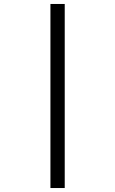

<svg xmlns="http://www.w3.org/2000/svg" viewBox="-20 -812 580 967"><path d="M234 -792H306V135H234Z"/></svg>

Font: lkannada25
Style: Book
Weight: 400
Designer: Jelle Bosma - Monotype Design Team
Foundry: Monotype Imaging Inc.
Version: Version 2.003